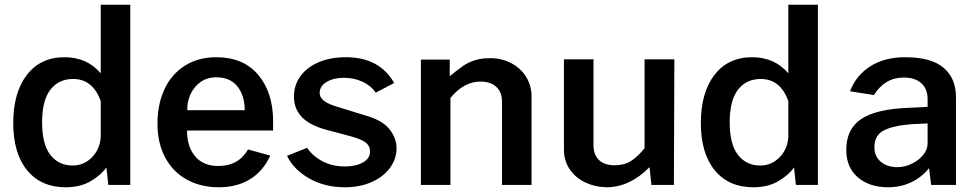

<svg xmlns="http://www.w3.org/2000/svg" viewBox="-20 -782 4124 812"><path d="M95 -61.5C134.3 -13.8 188.7 10 258 10C299.3 10 334.7 1.3 364 -16C393.3 -33.3 415.3 -52.7 430 -74L438 0H531V-762H406V-472C367.3 -517.3 316.3 -540 253 -540C185 -540 131.8 -515 93.5 -465C55.2 -415 36 -347.3 36 -262C36 -176 55.7 -109.2 95 -61.5ZM371.5 -119.5C348.5 -94.5 320.3 -82 287 -82C247.7 -82 216.3 -97 193 -127C169.7 -157 158 -203 158 -265C158 -326.3 169.7 -372.2 193 -402.5C216.3 -432.8 248.3 -448 289 -448C345 -448 384 -416.7 406 -354V-210C406 -174.7 394.5 -144.5 371.5 -119.5Z M805.5 -120.5C782.5 -147.5 771 -184 771 -230H1135V-269C1135 -350.3 1114 -415.8 1072 -465.5C1030 -515.2 971 -540 895 -540C843.7 -540 799.2 -528 761.5 -504C723.8 -480 695.2 -446.8 675.5 -404.5C655.8 -362.2 646 -313.7 646 -259C646 -204.3 656.8 -156.7 678.5 -116C700.2 -75.3 730.7 -44.2 770 -22.5C809.3 -0.8 854.3 10 905 10C956.3 10 1000.5 -1.3 1037.5 -24C1074.5 -46.7 1103 -80 1123 -124L1029 -150C1002.3 -103.3 960.3 -80 903 -80C861 -80 828.5 -93.5 805.5 -120.5ZM1015 -316H772C771.3 -339.3 775.8 -361.7 785.5 -383C795.2 -404.3 809.3 -421.7 828 -435C846.7 -448.3 869 -455 895 -455C934.3 -455 964.2 -442 984.5 -416C1004.8 -390 1015 -356.7 1015 -316Z M1286.5 -28C1330.2 -2.7 1381 10 1439 10C1480.3 10 1517.5 2.8 1550.5 -11.5C1583.5 -25.8 1609.5 -45.7 1628.5 -71C1647.5 -96.3 1657 -124.3 1657 -155C1657 -184.3 1646.7 -211.7 1626 -237C1605.3 -262.3 1570.3 -281.7 1521 -295L1421 -326C1389 -334.7 1366.2 -344 1352.5 -354C1338.8 -364 1332 -375.7 1332 -389C1332 -408.3 1341.8 -423.8 1361.5 -435.5C1381.2 -447.2 1405.3 -453 1434 -453C1463.3 -453 1490 -447.3 1514 -436C1538 -424.7 1556.3 -409.3 1569 -390L1647 -431C1605.7 -503.7 1537.7 -540 1443 -540C1399 -540 1360.3 -532.8 1327 -518.5C1293.7 -504.2 1268 -484.3 1250 -459C1232 -433.7 1223 -404.7 1223 -372C1223.7 -336 1236.2 -306.3 1260.5 -283C1284.8 -259.7 1322 -242 1372 -230L1462 -206C1492 -198 1513.3 -189.2 1526 -179.5C1538.7 -169.8 1545 -157 1545 -141C1545 -121.7 1535 -106.3 1515 -95C1495 -83.7 1469.7 -78 1439 -78C1403 -78 1371 -85.5 1343 -100.5C1315 -115.5 1293.7 -134.3 1279 -157L1194 -123C1212 -85 1242.8 -53.3 1286.5 -28Z M1760 -530V0H1885V-368C1923 -414 1965.3 -437 2012 -437C2040.7 -437 2063 -429.5 2079 -414.5C2095 -399.5 2103 -379 2103 -353V0H2228V-374C2228 -404.7 2220.3 -432.3 2205 -457C2189.7 -481.7 2168.7 -501 2142 -515C2115.3 -529 2085.7 -536 2053 -536C2027.7 -536 2005.8 -533 1987.5 -527C1969.2 -521 1953 -513.2 1939 -503.5C1925 -493.8 1906 -479.3 1882 -460V-530Z M2455 -10.5C2482.3 2.5 2512.3 9.3 2545 10C2610.3 10 2671 -18.3 2727 -75L2735 0H2830L2832 -531H2706V-155C2686 -130.3 2666.5 -112.2 2647.5 -100.5C2628.5 -88.8 2606 -83 2580 -83C2550 -83 2527.3 -90.8 2512 -106.5C2496.7 -122.2 2489.3 -143.7 2490 -171V-531H2365V-149C2365 -117.7 2373.2 -90 2389.5 -66C2405.8 -42 2427.7 -23.5 2455 -10.5Z M3003 -61.5C3042.3 -13.8 3096.7 10 3166 10C3207.3 10 3242.7 1.3 3272 -16C3301.3 -33.3 3323.3 -52.7 3338 -74L3346 0H3439V-762H3314V-472C3275.3 -517.3 3224.3 -540 3161 -540C3093 -540 3039.8 -515 3001.5 -465C2963.2 -415 2944 -347.3 2944 -262C2944 -176 2963.7 -109.2 3003 -61.5ZM3279.5 -119.5C3256.5 -94.5 3228.3 -82 3195 -82C3155.7 -82 3124.3 -97 3101 -127C3077.7 -157 3066 -203 3066 -265C3066 -326.3 3077.7 -372.2 3101 -402.5C3124.3 -432.8 3156.3 -448 3197 -448C3253 -448 3292 -416.7 3314 -354V-210C3314 -174.7 3302.5 -144.5 3279.5 -119.5Z M3608 -32C3640.7 -4 3683.3 10 3736 10C3772 10 3804.8 2.8 3834.5 -11.5C3864.2 -25.8 3889 -45.7 3909 -71L3918 0H4023V-371C4023 -424.3 4005.5 -465.8 3970.5 -495.5C3935.5 -525.2 3881.3 -540 3808 -540C3750 -540 3700.8 -527.2 3660.5 -501.5C3620.2 -475.8 3591.7 -440.7 3575 -396L3676 -380C3706.7 -429.3 3748.7 -454 3802 -454C3834 -454 3858.8 -446 3876.5 -430C3894.2 -414 3903 -391.7 3903 -363V-330L3824 -326C3731.3 -322.7 3664 -306.8 3622 -278.5C3580 -250.2 3559 -206.7 3559 -148C3559 -98.7 3575.3 -60 3608 -32ZM3836 -89.5C3816 -79.8 3796 -75 3776 -75C3747.3 -75 3723.8 -82.5 3705.5 -97.5C3687.2 -112.5 3678 -133.3 3678 -160C3678 -193.3 3691.3 -216.8 3718 -230.5C3744.7 -244.2 3784.7 -253 3838 -257L3903 -260V-175C3903 -158.3 3896.8 -142.3 3884.5 -127C3872.2 -111.7 3856 -99.2 3836 -89.5Z"/></svg>

Font: Morrison SemiBold
Style: Regular
Weight: 600
Designer: Pablo Impallari, Rodrigo Fuenzalida (Modified by Dan O. Williams)
Version: Version 0.030; ttfautohint (v1.8.1)